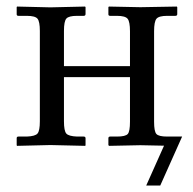

<svg xmlns="http://www.w3.org/2000/svg" viewBox="-20 -451 599 595"><path d="M103.5 -355Q103.5 -384.3 96.2 -393.1Q88.9 -401.9 63 -401.9H37.1Q31.7 -401.9 31.7 -406.7V-428.7L32.7 -430.7L136.2 -428.2L243.7 -430.7L245.1 -428.7V-407.7Q245.1 -401.9 239.3 -401.9H218.8Q193.4 -401.9 185.8 -393.6Q178.2 -385.3 178.2 -355V-246.1H382.8V-354Q382.8 -383.8 375.5 -392.8Q368.2 -401.9 342.3 -401.9H321.3Q315.9 -401.9 315.9 -406.7V-428.7L317.4 -430.7L415 -428.7L527.8 -430.7L529.3 -428.7V-407.2Q529.3 -401.9 523.4 -401.9H498Q472.7 -401.9 465.1 -393.1Q457.5 -384.3 457.5 -354V-73.7Q457.5 -43.9 464.6 -35.9Q471.7 -27.8 498 -27.8H501H523.4H544.4L476.6 124H433.1L488.3 0.5L415 -1L318.4 1L315.9 -1V-22.5Q315.9 -27.8 321.3 -27.8H342.3Q369.1 -27.8 376 -35.9Q382.8 -43.9 382.8 -73.7V-211.9H178.2V-75.2Q178.2 -45.4 185.5 -37.1Q192.9 -28.8 218.8 -27.8H239.3Q245.1 -27.8 245.1 -22.5V-1L244.1 1L136.2 -1.5L32.7 1L31.7 -1V-22.9Q31.7 -27.8 37.1 -27.8H63Q89.4 -28.8 96.4 -37.4Q103.5 -45.9 103.5 -75.2Z"/></svg>

Font: Libertinage
Style: b
Weight: 400
Designer: OSP
Foundry: OSP
Version: Version 1.0; 2008; OFL relea